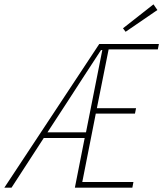

<svg xmlns="http://www.w3.org/2000/svg" viewBox="-79 -862 750 882"><path d="M231 -395 139 -254H316L391 -632H385Q347 -573 309 -515.5Q271 -458 231 -395ZM-59 0 377 -660H651L646 -635H420L366 -365H546L541 -340H361L299 -26H534L529 0H265L310 -228H122L-26 0ZM498 -716 486 -732 626 -842 644 -816Z"/></svg>

Font: Source Code Pro ExtraLight
Style: Italic
Weight: 200
Italic angle: -11°
Monospace: yes
Designer: Paul D. Hunt, Teo Tuominen
Foundry: Adobe Systems Incorporated
Version: Version 1.050;PS 1.000;hotconv 16.6.51;makeotf.lib2.5.65220